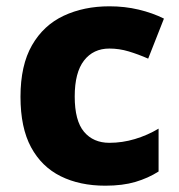

<svg xmlns="http://www.w3.org/2000/svg" viewBox="-20 -579 567 609"><path d="M314 10Q233 10 172.5 -20Q112 -50 78.5 -112Q45 -174 45 -272Q45 -372 81.5 -435.5Q118 -499 182 -529Q246 -559 327 -559Q376 -559 420 -548.5Q464 -538 500 -520L450 -393Q418 -407 388 -416Q358 -425 327 -425Q276 -425 246.5 -387Q217 -349 217 -273Q217 -196 246.5 -161Q276 -126 327 -126Q368 -126 408 -138Q448 -150 483 -171V-35Q450 -14 409.5 -2Q369 10 314 10Z"/></svg>

Font: Noto Sans Khmer UI ExtraBold
Style: Regular
Weight: 800
Designer: Danh Hong and the Monotype Design Team
Foundry: Monotype Imaging Inc.
Version: Version 2.002; ttfautohint (v1.8.4.7-5d5b)